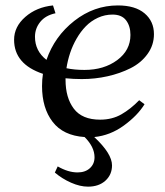

<svg xmlns="http://www.w3.org/2000/svg" viewBox="-20 -511 617 718"><path d="M500.5 -136.2 520.5 -121.1Q494.1 -78.6 443.1 -41.5Q392.1 -4.4 332.5 1.5Q398.9 63.5 398.9 107.4Q398.9 142.1 374.3 164.6Q349.6 187 309.1 187Q279.3 187 245.6 172.1Q211.9 157.2 185.1 134.3L195.8 111.3Q234.9 133.8 270 133.8Q298.8 133.8 316.2 117.9Q333.5 102.1 333.5 77.1Q333.5 38.6 296.4 1.5Q216.3 -3.9 176.8 -55.4Q137.2 -106.9 137.2 -189Q137.2 -213.9 140.6 -234.9Q32.7 -271 32.7 -362.3Q32.7 -411.1 74.7 -447.8Q116.7 -484.4 178.2 -490.7L187.5 -461.4Q150.4 -453.6 130.6 -429.2Q110.8 -404.8 110.8 -373.5Q110.8 -320.3 153.8 -287.1Q184.1 -375 257.8 -432.9Q331.5 -490.7 420.9 -490.7Q485.4 -490.7 520.5 -461.2Q555.7 -431.6 555.7 -383.3Q555.7 -342.3 531.7 -309.1Q507.8 -275.9 468.5 -256.1Q429.2 -236.3 382.3 -225.8Q335.4 -215.3 286.1 -215.3Q253.9 -215.3 225.1 -218.3V-212.4Q225.1 -145.5 256.1 -104.5Q287.1 -63.5 354.5 -63.5Q399.4 -63.5 434.1 -83.5Q468.8 -103.5 500.5 -136.2ZM400.9 -456.5Q372.1 -456.5 346.2 -444.6Q320.3 -432.6 301 -412.8Q281.7 -393.1 266.6 -366.9Q251.5 -340.8 242.2 -312.7Q232.9 -284.7 228.5 -255.9Q258.3 -249.5 295.9 -249.5Q368.7 -249.5 418.2 -286.1Q467.8 -322.8 467.8 -380.4Q467.8 -413.6 451.4 -435.1Q435.1 -456.5 400.9 -456.5Z"/></svg>

Font: Flanker
Style: Italic
Weight: 400
Italic angle: -12°
Designer: Flanker
Version: Version 2.027